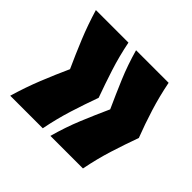

<svg xmlns="http://www.w3.org/2000/svg" viewBox="-104 -558 588 588"><g transform="rotate(45 190.0 -264.5)"><path d="M319 -79H178Q192 -130 211 -176Q230 -222 250 -266Q230 -310 211 -355Q192 -400 178 -450H319Q329 -400 343 -355Q357 -310 374 -266Q358 -222 343.5 -176Q329 -130 319 -79ZM145 -79H4Q19 -130 37.5 -176Q56 -222 76 -266Q56 -310 37.5 -355Q19 -400 4 -450H145Q155 -400 169.5 -355Q184 -310 200 -266Q184 -222 169.5 -176Q155 -130 145 -79Z"/></g></svg>

Font: Bricolage Grotesque 96pt Condensed Bricolage Grotesque 48pt Condensed Regular
Style: Bold
Weight: 700
Width: 3
Designer: Mathieu Triay
Foundry: Atelier Triay
Version: Version 1.001; ttfautohint (v1.8.4.7-5d5b);gftools[0.9.33.de